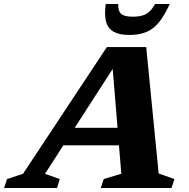

<svg xmlns="http://www.w3.org/2000/svg" viewBox="-86 -936 942 956"><path d="M186 -212.5 215.5 -299.5H560L530.5 -212.5ZM704 -72 782.5 -44.5 768 0H416L430.5 -44.5L518 -71L472 -631L502 -634.5L138 -70.5L211.5 -44.5L198 0H-65.5L-51 -44.5L28.5 -70.5L446 -701.5H642ZM575.5 -853Q603.5 -853 623.2 -858.8Q643 -864.5 658 -878.5Q673 -892.5 686 -916H759Q732.5 -857.5 704.5 -823.8Q676.5 -790 641.2 -776Q606 -762 558.5 -762Q508 -762 479.5 -778.2Q451 -794.5 442 -828.5Q433 -862.5 440.5 -916H503Q502 -892.5 508.5 -878.8Q515 -865 531.2 -859Q547.5 -853 575.5 -853Z"/></svg>

Font: Newsreader 9pt
Style: Bold Italic
Weight: 700
Italic angle: -17°
Designer: Hugues Gentile
Foundry: Production Type
Version: Version 1.003